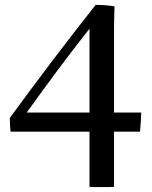

<svg xmlns="http://www.w3.org/2000/svg" viewBox="-20 -646 621 783"><path d="M395 117Q383 117 369.5 117Q356 117 345 116V-109H23Q20 -136 20 -165Q107 -284 193 -397.5Q279 -511 370 -626Q413 -626 447 -620Q446 -582 445.5 -562.5Q445 -543 445 -529V-187H556Q555 -167 554 -147Q553 -127 551 -109H445V116Q433 117 420.5 117Q408 117 395 117ZM345 -187V-529Q277 -443 214.5 -359Q152 -275 89 -187Z"/></svg>

Font: Tiro Kannada
Style: Regular
Weight: 400
Designer: Kannada: John Hudson & Fiona Ross. Latin: John Hudson.
Foundry: Tiro Typeworks Ltd.
Version: Version 1.52